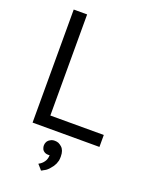

<svg xmlns="http://www.w3.org/2000/svg" viewBox="-168 -768 841 1091"><g transform="rotate(20 252.5 -222.5)"><path d="M487.3 -72.3Q406.2 -72.3 164.1 -72.3Q164.1 -224.6 164.1 -683.6Q143.6 -683.6 83 -683.6Q83 -512.7 83 0Q183.6 0 487.3 0Q487.3 -17.6 487.3 -72.3ZM198.2 129.9Q204.1 135.7 211.9 138.7Q218.8 141.6 227.5 141.6Q230.5 141.6 232.4 141.6Q235.4 141.6 237.3 140.6Q237.3 152.3 234.4 162.1Q231.4 172.9 225.6 180.7Q219.7 189.5 211.9 196.3Q204.1 203.1 194.3 208Q194.3 209 195.3 210Q195.3 210 196.3 210.9Q196.3 210.9 196.3 211.9Q196.3 211.9 197.3 212.9Q197.3 212.9 198.2 213.9Q198.2 213.9 199.2 214.8Q199.2 214.8 200.2 214.8Q200.2 214.8 200.2 215.8Q200.2 215.8 201.2 216.8Q201.2 216.8 202.1 217.8Q202.1 217.8 203.1 218.8Q203.1 218.8 203.1 219.7Q203.1 219.7 204.1 219.7Q204.1 219.7 205.1 220.7Q205.1 220.7 205.1 221.7Q205.1 221.7 206.1 222.7Q206.1 222.7 207 222.7Q207 222.7 208 224.6Q208 224.6 208 224.6Q208 224.6 209 225.6Q209 225.6 209 226.6Q209 226.6 210 226.6Q210 226.6 210.9 227.5Q210.9 227.5 210.9 228.5Q210.9 228.5 211.9 228.5Q211.9 228.5 211.9 229.5Q211.9 229.5 212.9 229.5Q212.9 230.5 213.9 231.4Q213.9 231.4 214.8 232.4Q214.8 232.4 214.8 232.4Q214.8 232.4 215.8 233.4Q215.8 233.4 215.8 234.4Q215.8 234.4 216.8 234.4Q216.8 234.4 217.8 235.4Q217.8 235.4 217.8 236.3Q217.8 236.3 218.8 237.3Q218.8 237.3 219.7 238.3Q219.7 238.3 220.7 239.3Q220.7 239.3 221.7 239.3Q226.6 238.3 231.4 234.4Q237.3 231.4 244.1 227.5Q251 223.6 256.8 217.8Q263.7 211.9 269.5 204.1Q275.4 197.3 281.2 189.5Q286.1 181.6 291 171.9Q294.9 162.1 297.9 151.4Q299.8 139.6 299.8 127Q299.8 107.4 294.9 93.8Q290 80.1 280.3 71.3Q270.5 62.5 259.8 57.6Q249 53.7 237.3 53.7Q226.6 53.7 218.8 56.6Q210 60.5 202.1 66.4Q194.3 73.2 191.4 81.1Q187.5 89.8 187.5 99.6Q187.5 109.4 190.4 116.2Q192.4 124 198.2 129.9Z"/></g></svg>

Font: Aptus Gothic JP
Style: Medium
Weight: 400
Designer: Fuminori Ogawa / Motoya
Version: Version 1